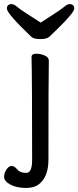

<svg xmlns="http://www.w3.org/2000/svg" viewBox="-25 -755 385 943"><path d="M-4.9 113.8Q-4.9 95.7 6.6 77.9Q18.1 60.1 32 60.1Q45.9 60.1 59.6 77.1Q73.2 94.2 104 94.2Q132.8 94.2 132.8 30.8Q132.8 -364.3 129.9 -475.1Q129.9 -491.2 153.8 -491.2Q172.9 -491.2 193.8 -482.7Q214.8 -474.1 214.8 -457Q212.9 -364.3 212.9 29.8Q212.9 107.9 171.9 145Q147.9 168 102.1 168Q56.2 168 25.6 151.4Q-4.9 134.8 -4.9 113.8ZM174.8 -563Q142.6 -563 129.9 -573.2Q8.8 -688.5 8.8 -712.9Q8.8 -734.9 33.2 -734.9Q43 -734.9 59.1 -721.4Q75.2 -708 109.1 -686.5Q143.1 -665 174.8 -644Q207 -665 240.5 -686.5Q273.9 -708 290 -721.4Q306.2 -734.9 315.9 -734.9Q339.8 -734.9 339.8 -712.9Q339.8 -692.9 252 -607.9Q231.9 -588.9 218.8 -575.9Q205.6 -563 174.8 -563Z"/></svg>

Font: LXGW WenKai Screen R
Style: Regular
Weight: 400
Designer: Fontworks Inc.
Version: Version 1.235;May 31, 2022